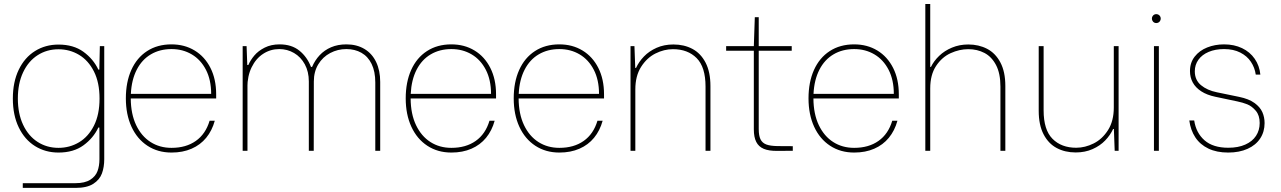

<svg xmlns="http://www.w3.org/2000/svg" viewBox="-20 -750 6373 955"><path d="M93.3 161.1H355.5Q402.3 161.1 429 144Q455.6 127 465.1 100.8Q474.6 74.7 474.6 42V-114.3H498.5V42Q498.5 81.1 487.1 112.5Q475.6 144 444.1 164.3Q412.6 184.6 355.5 184.6H93.3ZM43.9 -259.8 55.7 -264.6 68.8 -259.8Q68.8 -184.6 95 -129.2Q121.1 -73.7 167 -44.2Q212.9 -14.6 271 -14.6Q326.7 -14.6 373 -42.2Q419.4 -69.8 447.3 -125Q475.1 -180.2 475.1 -259.8L485.8 -264.6L498.5 -259.8V1H476.6L474.1 -115.7H469.2Q444.3 -63 395 -27.1Q345.7 8.8 271 8.8Q205.6 8.8 154.1 -23.4Q102.5 -55.7 73.2 -116.5Q43.9 -177.2 43.9 -259.8ZM469.2 -403.8H474.1L476.6 -520.5H498.5V-259.8L485.8 -254.9L475.1 -259.8Q475.1 -339.4 447.3 -394.5Q419.4 -449.7 373 -477.3Q326.7 -504.9 271 -504.9Q212.9 -504.9 167 -475.3Q121.1 -445.8 95 -390.4Q68.8 -335 68.8 -259.8L55.7 -254.9L43.9 -259.8Q43.9 -342.3 73.2 -403.1Q102.5 -463.9 154.1 -496.1Q205.6 -528.3 271 -528.3Q345.7 -528.3 395 -492.4Q444.3 -456.5 469.2 -403.8Z M606 -260.7Q606 -341.3 633.1 -401.9Q660.2 -462.4 711.4 -495.8Q762.7 -529.3 833 -529.3Q897.9 -529.3 948.2 -498.8Q998.5 -468.3 1026.9 -412.1Q1055.2 -356 1055.2 -281.2V-260.3H630.4Q630.9 -183.1 657.2 -127.7Q683.6 -72.3 729 -43.5Q774.4 -14.6 833 -14.6Q905.3 -14.6 954.1 -49.1Q1002.9 -83.5 1022.5 -149.4H1048.3Q1034.7 -100.1 1005.6 -64.7Q976.6 -29.3 932.9 -10.3Q889.2 8.8 833 8.8Q765.1 8.8 713.6 -24.9Q662.1 -58.6 634 -119.6Q606 -180.7 606 -260.7ZM833 -505.9Q774.9 -505.9 730.5 -479.7Q686 -453.6 660.2 -403.3Q634.3 -353 630.9 -283.2H1030.3Q1030.3 -352.5 1004.4 -402.8Q978.5 -453.1 933.8 -479.5Q889.2 -505.9 833 -505.9Z M1210.4 -415 1210.9 -336.9V0H1187V-520.5H1206.5ZM1369.1 -505.9Q1325.2 -505.9 1289.1 -482.4Q1252.9 -459 1231.7 -415.5Q1210.4 -372.1 1210.4 -314.5L1208.5 -426.8H1215.3Q1225.6 -450.7 1245.1 -473.9Q1264.6 -497.1 1296.6 -513.2Q1328.6 -529.3 1370.6 -529.3Q1430.7 -529.3 1469.2 -498Q1507.8 -466.8 1526.9 -417H1532.2Q1546.4 -450.2 1569.8 -475.3Q1593.3 -500.5 1626.7 -514.9Q1660.2 -529.3 1703.1 -529.3Q1754.4 -529.3 1792.5 -506.6Q1830.6 -483.9 1850.8 -441.7Q1871.1 -399.4 1871.1 -342.8V0H1846.7V-339.8Q1846.7 -394.5 1828.4 -431.9Q1810.1 -469.2 1777.6 -487.5Q1745.1 -505.9 1702.6 -505.9Q1659.7 -505.9 1622.6 -486.3Q1585.4 -466.8 1563.2 -430.2Q1541 -393.6 1541 -344.7L1540.5 0H1516.1V-344.7Q1516.1 -393.6 1496.1 -430.2Q1476.1 -466.8 1442.6 -486.3Q1409.2 -505.9 1369.1 -505.9Z M1998 -260.7Q1998 -341.3 2025.1 -401.9Q2052.2 -462.4 2103.5 -495.8Q2154.8 -529.3 2225.1 -529.3Q2290 -529.3 2340.3 -498.8Q2390.6 -468.3 2418.9 -412.1Q2447.3 -356 2447.3 -281.2V-260.3H2022.5Q2022.9 -183.1 2049.3 -127.7Q2075.7 -72.3 2121.1 -43.5Q2166.5 -14.6 2225.1 -14.6Q2297.4 -14.6 2346.2 -49.1Q2395 -83.5 2414.6 -149.4H2440.4Q2426.8 -100.1 2397.7 -64.7Q2368.7 -29.3 2325 -10.3Q2281.2 8.8 2225.1 8.8Q2157.2 8.8 2105.7 -24.9Q2054.2 -58.6 2026.1 -119.6Q1998 -180.7 1998 -260.7ZM2225.1 -505.9Q2167 -505.9 2122.6 -479.7Q2078.1 -453.6 2052.2 -403.3Q2026.4 -353 2022.9 -283.2H2422.4Q2422.4 -352.5 2396.5 -402.8Q2370.6 -453.1 2325.9 -479.5Q2281.2 -505.9 2225.1 -505.9Z M2535.2 -260.7Q2535.2 -341.3 2562.3 -401.9Q2589.4 -462.4 2640.6 -495.8Q2691.9 -529.3 2762.2 -529.3Q2827.1 -529.3 2877.4 -498.8Q2927.7 -468.3 2956.1 -412.1Q2984.4 -356 2984.4 -281.2V-260.3H2559.6Q2560.1 -183.1 2586.4 -127.7Q2612.8 -72.3 2658.2 -43.5Q2703.6 -14.6 2762.2 -14.6Q2834.5 -14.6 2883.3 -49.1Q2932.1 -83.5 2951.7 -149.4H2977.5Q2963.9 -100.1 2934.8 -64.7Q2905.8 -29.3 2862.1 -10.3Q2818.4 8.8 2762.2 8.8Q2694.3 8.8 2642.8 -24.9Q2591.3 -58.6 2563.2 -119.6Q2535.2 -180.7 2535.2 -260.7ZM2762.2 -505.9Q2704.1 -505.9 2659.7 -479.7Q2615.2 -453.6 2589.4 -403.3Q2563.5 -353 2560.1 -283.2H2959.5Q2959.5 -352.5 2933.6 -402.8Q2907.7 -453.1 2863 -479.5Q2818.4 -505.9 2762.2 -505.9Z M3139.6 -415 3140.1 -336.9V0H3116.2V-520.5H3135.7ZM3327.1 -505.4Q3283.2 -505.4 3240.2 -483.9Q3197.3 -462.4 3168.7 -417.2Q3140.1 -372.1 3140.1 -305.2L3138.7 -412.1H3143.6Q3157.7 -442.9 3183.1 -469.2Q3208.5 -495.6 3245.8 -512.2Q3283.2 -528.8 3329.6 -528.8Q3382.8 -528.8 3424.1 -506.8Q3465.3 -484.9 3489.5 -438.5Q3513.7 -392.1 3513.7 -321.3V0H3489.3V-319.3Q3489.3 -416.5 3445.1 -460.9Q3400.9 -505.4 3327.1 -505.4Z M3729.5 -106.9V-520.5L3734.4 -664.6H3753.9V-108.4Q3753.9 -75.2 3762.7 -57.1Q3771.5 -39.1 3791.3 -31.5Q3811 -23.9 3847.7 -23.4L3923.3 -22.9V0L3846.2 0.5Q3804.2 1 3778.8 -9.8Q3753.4 -20.5 3741.5 -44.2Q3729.5 -67.9 3729.5 -106.9ZM3591.8 -520.5H3918V-497.6H3591.8Z M4001.5 -260.7Q4001.5 -341.3 4028.6 -401.9Q4055.7 -462.4 4106.9 -495.8Q4158.2 -529.3 4228.5 -529.3Q4293.5 -529.3 4343.8 -498.8Q4394 -468.3 4422.4 -412.1Q4450.7 -356 4450.7 -281.2V-260.3H4025.9Q4026.4 -183.1 4052.7 -127.7Q4079.1 -72.3 4124.5 -43.5Q4169.9 -14.6 4228.5 -14.6Q4300.8 -14.6 4349.6 -49.1Q4398.4 -83.5 4418 -149.4H4443.8Q4430.2 -100.1 4401.1 -64.7Q4372.1 -29.3 4328.4 -10.3Q4284.7 8.8 4228.5 8.8Q4160.6 8.8 4109.1 -24.9Q4057.6 -58.6 4029.5 -119.6Q4001.5 -180.7 4001.5 -260.7ZM4228.5 -505.9Q4170.4 -505.9 4126 -479.7Q4081.5 -453.6 4055.7 -403.3Q4029.8 -353 4026.4 -283.2H4425.8Q4425.8 -352.5 4399.9 -402.8Q4374 -453.1 4329.3 -479.5Q4284.7 -505.9 4228.5 -505.9Z M4606.9 -730V0H4582.5V-730ZM4796.4 -505.4Q4752 -505.4 4708.5 -485.6Q4665 -465.8 4636 -421.9Q4606.9 -377.9 4606.9 -310.1L4605.5 -417H4610.4Q4625 -446.8 4651.4 -472.2Q4677.7 -497.6 4715.1 -513.2Q4752.4 -528.8 4796.4 -528.8Q4848.1 -528.8 4889.6 -507.3Q4931.2 -485.8 4955.8 -439.5Q4980.5 -393.1 4980.5 -322.3V0H4956.1V-319.3Q4956.1 -384.8 4934.3 -426.3Q4912.6 -467.8 4876.7 -486.6Q4840.8 -505.4 4796.4 -505.4Z M5520.5 -105.5 5520 -183.6V-520.5H5543.9V0H5524.4ZM5333 -15.1Q5377 -15.1 5419.9 -36.6Q5462.9 -58.1 5491.5 -103.3Q5520 -148.4 5520 -215.3L5521.5 -108.4H5516.6Q5502.4 -77.6 5477.1 -51.3Q5451.7 -24.9 5414.3 -8.3Q5377 8.3 5330.6 8.3Q5277.3 8.3 5236.1 -13.7Q5194.8 -35.6 5170.7 -82Q5146.5 -128.4 5146.5 -199.2V-520.5H5170.9V-201.2Q5170.9 -104 5215.1 -59.6Q5259.3 -15.1 5333 -15.1Z M5744.1 -520.5V0H5719.7V-520.5ZM5709.5 -657.7Q5709.5 -663.6 5712.4 -668.7Q5715.3 -673.8 5720.2 -676.8Q5725.1 -679.7 5731 -679.7Q5737.3 -679.7 5742.4 -676.8Q5747.6 -673.8 5750.5 -668.7Q5753.4 -663.6 5753.4 -657.7Q5753.4 -651.9 5750.5 -646.5Q5747.6 -641.1 5742.4 -638.2Q5737.3 -635.3 5731 -635.3Q5725.1 -635.3 5720.2 -638.2Q5715.3 -641.1 5712.4 -646.5Q5709.5 -651.9 5709.5 -657.7Z M5895.5 -150.9H5919.9Q5929.2 -88.9 5971.4 -52Q6013.7 -15.1 6089.4 -15.1Q6138.7 -15.1 6173.8 -30.8Q6209 -46.4 6227.3 -74.2Q6245.6 -102.1 6245.6 -138.2Q6245.6 -176.3 6226.3 -199Q6207 -221.7 6184.1 -231Q6161.1 -240.2 6134.3 -245.6L6025.4 -268.6Q5983.4 -277.3 5955.1 -295.7Q5926.8 -314 5912.8 -339.6Q5898.9 -365.2 5898.9 -396.5Q5898.9 -438.5 5922.4 -468.5Q5945.8 -498.5 5984.4 -513.9Q6022.9 -529.3 6068.4 -529.3Q6118.7 -529.3 6158 -510.5Q6197.3 -491.7 6220.9 -457.5Q6244.6 -423.3 6249 -378.9H6226.1Q6221.2 -413.6 6202.1 -442.4Q6183.1 -471.2 6149.2 -488.5Q6115.2 -505.9 6068.4 -505.9Q6024.9 -505.9 5991.9 -491.9Q5959 -478 5940.9 -452.9Q5922.9 -427.7 5922.9 -395.5Q5922.9 -352.1 5953.6 -326.4Q5984.4 -300.8 6032.7 -291L6143.6 -268.1Q6191.4 -258.3 6219.5 -238Q6247.6 -217.8 6258.8 -192.4Q6270 -167 6270 -137.7Q6270 -94.7 6248.3 -61.5Q6226.6 -28.3 6185.5 -9.8Q6144.5 8.8 6088.9 8.8Q6031.7 8.8 5990.5 -11Q5949.2 -30.8 5925.5 -66.7Q5901.9 -102.5 5895.5 -150.9Z"/></svg>

Font: Wand UI Pro
Style: Regular
Weight: 400
Designer: Andreas Faust
Version: Version 1.003;FEAKit 1.0